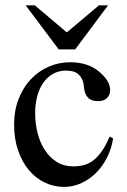

<svg xmlns="http://www.w3.org/2000/svg" viewBox="-20 -697 484 731"><path d="M410.6 -169.9Q404.3 -129.4 386.7 -95.5Q369.1 -61.5 344 -37.1Q318.8 -12.7 288.1 1Q257.3 14.6 224.1 14.6Q184.6 14.6 149.9 -2.2Q115.2 -19 89.4 -50Q63.5 -81.1 48.6 -125Q33.7 -168.9 33.7 -223.1Q33.7 -276.4 50.8 -320.1Q67.9 -363.8 96.9 -394.8Q126 -425.8 164.8 -442.9Q203.6 -460 247.1 -460Q314 -460 356 -425.3Q377 -408.2 388.2 -390.1Q399.4 -372.1 399.4 -353.5Q399.4 -336.4 387.9 -324.2Q376.5 -312 353.5 -312Q346.2 -312 337.4 -313.5Q328.6 -314.9 320.6 -320.6Q312.5 -326.2 306.6 -337.6Q300.8 -349.1 299.3 -369.1Q296.9 -395.5 281 -411.9Q265.1 -428.2 231.4 -428.2Q203.6 -428.2 181.6 -415.8Q159.7 -403.3 144.5 -381.6Q129.4 -359.9 121.6 -330.1Q113.8 -300.3 113.8 -265.6Q113.8 -226.1 123.3 -189.5Q132.8 -152.8 151.4 -124.8Q169.9 -96.7 196.8 -80.1Q223.6 -63.5 258.8 -63.5Q279.3 -63.5 298.1 -68.1Q316.9 -72.8 334 -85.4Q351.1 -98.1 366.9 -120.4Q382.8 -142.6 397.5 -177.2ZM266.1 -508.8H203.6L77.6 -676.8H112.3L234.4 -573.7L356.9 -676.8H391.6Z"/></svg>

Font: Doulos SIL Phon
Style: Regular
Weight: 400
Designer: Walt Agee, Victor Gaultney, Peter Martin, Debbi Hosken, Becca Hirsbrunner
Foundry: SIL International
Version: Version 5.000